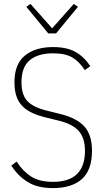

<svg xmlns="http://www.w3.org/2000/svg" viewBox="-20 -951 541 983"><path d="M251 12Q173 12 123 -18.5Q73 -49 38 -103L65 -124Q98 -73 140.5 -46.5Q183 -20 251 -20Q415 -20 415 -179Q415 -245 382.5 -281Q350 -317 278 -334L217 -349Q175 -359 144 -373.5Q113 -388 93 -409.5Q73 -431 63.5 -460.5Q54 -490 54 -530Q54 -623 107.5 -666.5Q161 -710 251 -710Q324 -710 368.5 -684Q413 -658 442 -612L414 -592Q386 -636 350 -657Q314 -678 251 -678Q175 -678 132.5 -643Q90 -608 90 -530Q90 -464 121.5 -432Q153 -400 226 -383L286 -368Q373 -347 412 -303.5Q451 -260 451 -179Q451 -80 399 -34Q347 12 251 12ZM227 -780 115 -916 136 -931 247 -806 358 -931 379 -916 267 -780Z"/></svg>

Font: IBM Plex Sans Cond ExtLt
Style: Regular
Weight: 200
Width: 3
Designer: Mike Abbink, Paul van der Laan, Pieter van Rosmalen
Foundry: Bold Monday
Version: Version 1.3